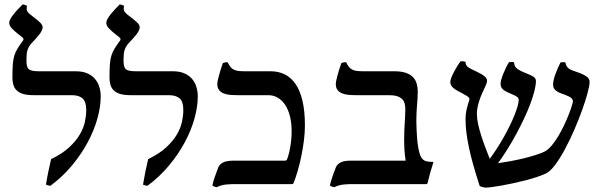

<svg xmlns="http://www.w3.org/2000/svg" viewBox="-20 -839 2742 875"><path d="M212.9 -113.8Q264.2 -138.7 295.4 -167.7Q326.7 -196.8 344 -226.6Q361.3 -256.3 367.2 -284.9Q373 -313.5 373 -337.9Q373 -376 356.2 -390.6Q339.4 -405.3 307.1 -405.3H131.8Q104.5 -405.3 86.2 -410.6Q67.9 -416 56.9 -426.3Q45.9 -436.5 41.3 -451.2Q36.6 -465.8 36.6 -484.4Q36.6 -522 38.3 -545.2Q40 -568.4 45.2 -585.2Q50.3 -602.1 59.3 -616.9Q68.4 -631.8 83.5 -652.3Q85.9 -655.3 86.4 -657Q86.9 -658.7 86.9 -659.7Q86.9 -664.6 81.3 -669.2Q75.7 -673.8 64.9 -682.1Q46.4 -696.8 34.2 -709.5Q22 -722.2 22 -735.4Q22 -742.7 27.3 -752.4Q32.7 -762.2 41.3 -773.2Q49.8 -784.2 60.8 -795.9Q71.8 -807.6 83 -818.8Q87.4 -818.8 93.3 -816.9Q99.1 -814.9 103 -812.5Q101.1 -803.2 101.6 -797.1Q102.1 -791 105.7 -785.4Q109.4 -779.8 116.9 -773.7Q124.5 -767.6 137.2 -757.8Q157.7 -742.2 166 -732.9Q174.3 -723.6 174.3 -714.4Q174.3 -707 169.9 -698.5Q165.5 -689.9 158.7 -681.2Q151.9 -672.4 143.3 -663.1Q134.8 -653.8 126.5 -645Q118.2 -636.2 113.3 -628.2Q108.4 -620.1 105.5 -611.1Q102.5 -602.1 101.6 -591.1Q100.6 -580.1 100.6 -565.9Q100.6 -550.3 102.5 -540.3Q104.5 -530.3 110.6 -524.4Q116.7 -518.6 128.2 -516.4Q139.6 -514.2 158.2 -514.2H325.7Q356 -514.2 377.4 -504.9Q398.9 -495.6 412.6 -479.7Q426.3 -463.9 432.6 -443.1Q439 -422.4 439 -398.9Q439 -353.5 424.1 -299.6Q409.2 -245.6 379.9 -190.9Q350.6 -136.2 307.9 -84.7Q265.1 -33.2 209.5 7.8Q198.2 6.3 189.5 2.4Q193.8 -25.4 200 -55.7Q206.1 -85.9 212.9 -113.8Z M655.3 -113.8Q706.5 -138.7 737.8 -167.7Q769 -196.8 786.4 -226.6Q803.7 -256.3 809.6 -284.9Q815.4 -313.5 815.4 -337.9Q815.4 -376 798.6 -390.6Q781.7 -405.3 749.5 -405.3H574.2Q546.9 -405.3 528.6 -410.6Q510.3 -416 499.3 -426.3Q488.3 -436.5 483.6 -451.2Q479 -465.8 479 -484.4Q479 -522 480.7 -545.2Q482.4 -568.4 487.5 -585.2Q492.7 -602.1 501.7 -616.9Q510.7 -631.8 525.9 -652.3Q528.3 -655.3 528.8 -657Q529.3 -658.7 529.3 -659.7Q529.3 -664.6 523.7 -669.2Q518.1 -673.8 507.3 -682.1Q488.8 -696.8 476.6 -709.5Q464.4 -722.2 464.4 -735.4Q464.4 -742.7 469.7 -752.4Q475.1 -762.2 483.6 -773.2Q492.2 -784.2 503.2 -795.9Q514.2 -807.6 525.4 -818.8Q529.8 -818.8 535.6 -816.9Q541.5 -814.9 545.4 -812.5Q543.5 -803.2 543.9 -797.1Q544.4 -791 548.1 -785.4Q551.8 -779.8 559.3 -773.7Q566.9 -767.6 579.6 -757.8Q600.1 -742.2 608.4 -732.9Q616.7 -723.6 616.7 -714.4Q616.7 -707 612.3 -698.5Q607.9 -689.9 601.1 -681.2Q594.2 -672.4 585.7 -663.1Q577.1 -653.8 568.8 -645Q560.5 -636.2 555.7 -628.2Q550.8 -620.1 547.9 -611.1Q544.9 -602.1 543.9 -591.1Q543 -580.1 543 -565.9Q543 -550.3 544.9 -540.3Q546.9 -530.3 553 -524.4Q559.1 -518.6 570.6 -516.4Q582 -514.2 600.6 -514.2H768.1Q798.3 -514.2 819.8 -504.9Q841.3 -495.6 855 -479.7Q868.7 -463.9 875 -443.1Q881.3 -422.4 881.3 -398.9Q881.3 -353.5 866.5 -299.6Q851.6 -245.6 822.3 -190.9Q793 -136.2 750.2 -84.7Q707.5 -33.2 651.9 7.8Q640.6 6.3 631.8 2.4Q636.2 -25.4 642.3 -55.7Q648.4 -85.9 655.3 -113.8Z M1017.6 -555.2Q1023.9 -541 1031 -533Q1038.1 -524.9 1047.4 -520.8Q1056.6 -516.6 1068.8 -515.4Q1081.1 -514.2 1097.7 -514.2H1213.4Q1249 -514.2 1277.8 -500Q1306.6 -485.8 1327.1 -455.8Q1347.7 -425.8 1358.6 -378.9Q1369.6 -332 1369.6 -267.1Q1369.6 -234.9 1365 -198.2Q1360.4 -161.6 1353 -126.2Q1345.7 -90.8 1336.4 -59.1Q1327.1 -27.3 1317.9 -4.9Q1316.4 -1.5 1314.2 -0.7Q1312 0 1308.1 0H1069.8Q1051.3 0 1037.4 0.2Q1023.4 0.5 1011.7 1.7Q1000 2.9 989.5 5.9Q979 8.8 967.3 14.2Q961.9 13.2 956.5 11.2Q951.2 9.3 947.8 5.4Q951.7 -11.2 958.7 -32.5Q965.8 -53.7 974.6 -75.7Q980 -89.4 995.8 -98.1Q1011.7 -106.9 1044.9 -106.9H1279.3Q1285.2 -106.9 1287.1 -110.4Q1291 -119.1 1294.9 -133.1Q1298.8 -147 1302 -164.1Q1305.2 -181.2 1307.1 -200.9Q1309.1 -220.7 1309.1 -241.2Q1309.1 -276.4 1302 -306.4Q1294.9 -336.4 1281.2 -358.4Q1267.6 -380.4 1247.6 -392.8Q1227.5 -405.3 1202.1 -405.3H1062.5Q1044.9 -405.3 1028.3 -406.7Q1011.7 -408.2 998.8 -413.6Q985.8 -418.9 978 -429.2Q970.2 -439.5 970.2 -456.5Q970.2 -460.9 971.9 -470.2Q973.6 -479.5 977.1 -491.9Q980.5 -504.4 985.1 -519.8Q989.7 -535.2 995.6 -551.3Q1000.5 -553.7 1006.3 -554.7Q1012.2 -555.7 1017.6 -555.2Z M1557.6 -555.2Q1564 -541 1571 -533Q1578.1 -524.9 1587.4 -520.8Q1596.7 -516.6 1608.9 -515.4Q1621.1 -514.2 1637.7 -514.2H1777.3Q1808.6 -514.2 1829.3 -507.1Q1850.1 -500 1862.1 -487.5Q1874 -475.1 1878.9 -458Q1883.8 -440.9 1883.8 -421.4Q1883.8 -404.3 1882.8 -389.6Q1881.8 -375 1880.6 -359.9Q1879.4 -344.7 1878.4 -328.6Q1877.4 -312.5 1877.4 -293Q1877.4 -287.6 1877.7 -274.4Q1877.9 -261.2 1878.7 -244.4Q1879.4 -227.5 1880.9 -208.5Q1882.3 -189.5 1885.3 -171.6Q1888.2 -153.8 1892.3 -139.4Q1896.5 -125 1902.8 -117.2Q1910.6 -107.4 1922.6 -104.2Q1934.6 -101.1 1953.1 -101.1Q1955.1 -101.1 1954.6 -98.1Q1946.8 -73.2 1940.4 -50.8Q1934.1 -28.3 1928.2 -3.4Q1927.7 -1.5 1926.3 -0.7Q1924.8 0 1923.3 0H1603.5Q1585.9 0 1572.5 0.2Q1559.1 0.5 1547.4 1.7Q1535.6 2.9 1525.1 5.9Q1514.6 8.8 1502.9 14.2Q1497.6 13.2 1492.2 11.2Q1486.8 9.3 1483.4 5.4Q1487.3 -11.2 1494.4 -32.5Q1501.5 -53.7 1510.3 -75.7Q1515.6 -89.4 1531.2 -98.1Q1546.9 -106.9 1578.6 -106.9H1828.6Q1824.7 -133.3 1823.2 -156.7Q1821.8 -180.2 1821.8 -203.1Q1821.8 -221.2 1822.5 -240.7Q1823.2 -260.3 1824.5 -278.8Q1825.7 -297.4 1826.4 -313.7Q1827.1 -330.1 1827.1 -341.8Q1827.1 -356 1824 -367.7Q1820.8 -379.4 1812.3 -387.7Q1803.7 -396 1789.6 -400.6Q1775.4 -405.3 1753.4 -405.3H1602.5Q1585 -405.3 1568.4 -406.7Q1551.8 -408.2 1538.8 -413.6Q1525.9 -418.9 1518.1 -429.2Q1510.3 -439.5 1510.3 -456.5Q1510.3 -460.9 1512 -470.2Q1513.7 -479.5 1517.1 -491.9Q1520.5 -504.4 1525.1 -519.8Q1529.8 -535.2 1535.6 -551.3Q1540.5 -553.7 1546.4 -554.7Q1552.2 -555.7 1557.6 -555.2Z M2343.8 -383.8Q2343.8 -388.2 2342 -391.6Q2340.3 -395 2336.2 -397.9Q2332 -400.9 2325.4 -404.1Q2318.8 -407.2 2308.6 -411.6Q2298.8 -416 2290.3 -419.9Q2281.7 -423.8 2275.1 -429Q2268.6 -434.1 2264.9 -440.7Q2261.2 -447.3 2261.2 -456.5Q2261.2 -464.4 2264.6 -476.8Q2268.1 -489.3 2273.7 -503.2Q2279.3 -517.1 2286.1 -531Q2293 -544.9 2299.8 -555.7Q2302.7 -556.6 2310.5 -556.6Q2314.5 -556.6 2317.6 -556.2Q2320.8 -555.7 2322.3 -555.2Q2323.7 -546.9 2325.4 -541Q2327.1 -535.2 2332.8 -529.5Q2338.4 -523.9 2349.1 -518.1Q2359.9 -512.2 2379.4 -504.4Q2401.4 -496.1 2411.6 -489Q2421.9 -481.9 2422.4 -470.7Q2422.4 -451.2 2415.5 -424.1Q2408.7 -397 2396.7 -365.2Q2384.8 -333.5 2368.2 -298.3Q2351.6 -263.2 2332.5 -227.8Q2313.5 -192.4 2292.2 -158.4Q2271 -124.5 2249.5 -95.2Q2274.4 -98.6 2304.7 -104.2Q2335 -109.9 2364.5 -116.9Q2394 -124 2419.4 -132.1Q2444.8 -140.1 2460.4 -147.5Q2476.6 -155.3 2492.7 -174.1Q2508.8 -192.9 2523.2 -216.8Q2537.6 -240.7 2550 -266.8Q2562.5 -293 2571.5 -315.9Q2580.6 -338.9 2585.7 -355.7Q2590.8 -372.6 2590.8 -377.4Q2590.8 -385.7 2583.5 -392.3Q2576.2 -398.9 2554.2 -407.2Q2543 -411.1 2533.2 -415Q2523.4 -418.9 2516.1 -424.1Q2508.8 -429.2 2504.6 -436Q2500.5 -442.9 2500.5 -452.6Q2500.5 -463.4 2503.7 -476.6Q2506.8 -489.7 2512 -503.4Q2517.1 -517.1 2522.9 -530.3Q2528.8 -543.5 2534.2 -554.2Q2535.6 -554.7 2538.6 -555.2Q2541.5 -555.7 2544.9 -555.7Q2548.3 -555.7 2551.8 -555.4Q2555.2 -555.2 2556.6 -554.7Q2558.6 -543.9 2562.3 -537.6Q2565.9 -531.2 2572.8 -526.4Q2579.6 -521.5 2590.1 -517.6Q2600.6 -513.7 2616.2 -508.3Q2641.1 -499.5 2654.1 -489.5Q2667 -479.5 2667 -466.3Q2667 -449.7 2657.7 -415Q2648.4 -380.4 2632.8 -336.9Q2617.2 -293.5 2596.7 -246.3Q2576.2 -199.2 2554.2 -158.2Q2532.2 -117.2 2509.8 -87.4Q2487.3 -57.6 2467.8 -48.3Q2450.2 -40 2425.8 -32Q2401.4 -23.9 2373.8 -16.8Q2346.2 -9.8 2317.9 -3.7Q2289.6 2.4 2264.6 6.8Q2239.7 11.2 2220.2 13.7Q2200.7 16.1 2190.9 16.1Q2184.6 15.1 2177.7 13.2Q2170.9 11.2 2166 8.3Q2148.9 -43.9 2136.7 -87.6Q2124.5 -131.3 2116.7 -168.7Q2108.9 -206.1 2105.2 -237.5Q2101.6 -269 2101.6 -296.9Q2101.6 -319.3 2106.2 -339.4Q2110.8 -359.4 2117.7 -379.9Q2119.6 -385.3 2119.1 -388.9Q2118.7 -392.6 2115.2 -396Q2111.8 -399.4 2105 -403.3Q2098.1 -407.2 2087.9 -413.1Q2075.7 -419.4 2065.4 -425Q2055.2 -430.7 2047.9 -436.5Q2040.5 -442.4 2036.4 -449.2Q2032.2 -456.1 2032.2 -464.8Q2032.2 -472.7 2036.6 -484.4Q2041 -496.1 2047.9 -509.3Q2054.7 -522.5 2062.7 -535.6Q2070.8 -548.8 2078.6 -559.1Q2079.6 -559.6 2082.8 -559.8Q2085.9 -560.1 2089.6 -559.6Q2093.3 -559.1 2096.4 -558.6Q2099.6 -558.1 2101.1 -557.1Q2102.1 -549.3 2104 -544.2Q2106 -539.1 2111.6 -534.4Q2117.2 -529.8 2127.9 -524.2Q2138.7 -518.6 2157.7 -509.8Q2199.7 -489.7 2199.7 -471.7Q2199.7 -463.9 2195.1 -452.9Q2190.4 -441.9 2183.6 -427.7Q2179.2 -418 2173.8 -405.8Q2168.5 -393.6 2164.1 -379.6Q2159.7 -365.7 2156.5 -350.8Q2153.3 -335.9 2153.3 -320.3Q2153.3 -298.3 2158.9 -272.9Q2164.6 -247.6 2173.1 -220.7Q2181.6 -193.8 2191.9 -167Q2202.1 -140.1 2211.9 -115.2Q2228 -136.7 2244.1 -161.6Q2260.3 -186.5 2274.9 -212.4Q2289.6 -238.3 2302 -263.7Q2314.5 -289.1 2323.7 -311.8Q2333 -334.5 2338.4 -353.3Q2343.8 -372.1 2343.8 -383.8Z"/></svg>

Font: Federov2
Style: Regular
Weight: 400
Designer: Olexa M. Volochay | Cyreal.org
Foundry: Olexa M. Volochay | Cyreal.org
Version: Version 1.000